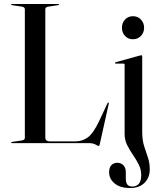

<svg xmlns="http://www.w3.org/2000/svg" viewBox="-20 -720 797 966"><path d="M272 -694 225.5 -687Q208 -685 208 -674V-28Q208 -8.5 232.5 -8.5H358Q394 -8.5 421.8 -28.8Q449.5 -49 479 -111L520.5 -200Q523 -204.5 525.5 -204Q529 -203.5 527 -197L482 5Q480.5 11.5 479.5 13Q478.5 14.5 477.5 14.5Q472 14.5 460.5 7.2Q449 0 424.5 0H40Q36 0 36 -3Q36 -5.5 41 -6L87.5 -13Q105 -15 105 -26V-674Q105 -685 87.5 -687L41 -694Q36 -694.5 36 -697Q36 -700 40 -700H273Q277 -700 277 -697Q277 -694.5 272 -694ZM648.5 -522.5Q624.5 -522.5 609 -539.2Q593.5 -556 593.5 -580.5Q593.5 -605 609.2 -621.8Q625 -638.5 648.5 -638.5Q673.5 -638.5 689.2 -621.5Q705 -604.5 705 -580.5Q705 -556 689 -539.2Q673 -522.5 648.5 -522.5ZM695.5 -56.5Q695.5 -15.5 705 14.5Q714.5 44.5 724 72Q733.5 99.5 733.5 132Q733.5 173.5 707.2 199.8Q681 226 634.5 226Q584.5 226 556.8 203Q529 180 529 147Q529 123 540.2 111Q551.5 99 570.5 99Q589 99 601 111.8Q613 124.5 613 145.5V179Q613 218.5 644.5 218.5Q690.5 218.5 690.5 161.5Q690.5 133 678 108Q665.5 83 649 59.2Q632.5 35.5 619.8 10Q607 -15.5 607 -45.5V-394.5Q607 -400 601 -400H562.5Q558.5 -400 558.5 -403Q558.5 -405.5 562.5 -407L681.5 -440Q688.5 -442 691 -442Q695.5 -442 695.5 -436Z"/></svg>

Font: Fraunces 144pt S000
Style: Regular
Weight: 400
Version: Version 1.000; ttfautohint (v1.8.3)